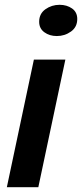

<svg xmlns="http://www.w3.org/2000/svg" viewBox="-20 -779 342 799"><path d="M216.5 -629Q186 -629 164.5 -644.8Q143 -660.5 143 -688.5Q143 -722 169 -740.5Q195 -759 228 -759Q258 -759 279.8 -743.8Q301.5 -728.5 301.5 -700Q301.5 -666.5 275.5 -647.8Q249.5 -629 216.5 -629ZM8.5 0 121 -531H252L139.5 0Z"/></svg>

Font: Epilogue SemiBold
Style: Italic
Weight: 600
Italic angle: -12°
Designer: Tyler Finck
Foundry: Etcetera Type Co
Version: Version 2.111; ttfautohint (v1.8.3)